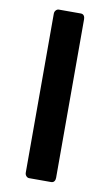

<svg xmlns="http://www.w3.org/2000/svg" viewBox="-84 -767 472 811"><g transform="rotate(10 152.5 -361.5)"><path d="M195 -723Q204 -723 208.5 -717Q213 -711 213 -702V-21Q213 -12 208.5 -6Q204 0 195 0H101Q94 0 88.5 -6Q83 -12 83 -21V-702Q83 -711 88.5 -717Q94 -723 101 -723Z"/></g></svg>

Font: Stadtwerke
Style: Bold
Weight: 700
Designer: Santiago Orozco
Foundry: Typemade
Version: Version 1.003